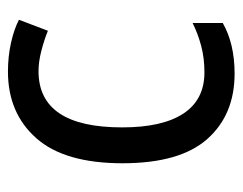

<svg xmlns="http://www.w3.org/2000/svg" viewBox="-82 -504 596 471"><g transform="rotate(-90 215.5 -268.0)"><path d="M271 10Q170 10 110.5 -57Q51 -124 51 -265Q51 -407 112.5 -476.5Q174 -546 276 -546Q313 -546 346.5 -538.5Q380 -531 403 -519L376 -448Q354 -457 327 -464Q300 -471 277 -471Q139 -471 139 -266Q139 -167 173 -115.5Q207 -64 274 -64Q309 -64 339 -72Q369 -80 395 -93V-19Q344 10 271 10Z"/></g></svg>

Font: Noto Sans Sinhala SemiCondensed
Style: Regular
Weight: 400
Width: 4
Designer: Jelle Bosma - Monotype Design Team
Foundry: Monotype Imaging Inc.
Version: Version 2.006; ttfautohint (v1.8.4.7-5d5b)